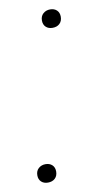

<svg xmlns="http://www.w3.org/2000/svg" viewBox="-68 -558 306 599"><g transform="rotate(-10 85.0 -258.5)"><path d="M35 7Q22 7 14 -0.5Q6 -8 6 -21Q6 -35 15 -43Q24 -51 37 -51Q50 -51 58 -43.5Q66 -36 66 -23Q66 -9 57.5 -1Q49 7 35 7ZM133 -466Q120 -466 112 -473.5Q104 -481 104 -494Q104 -508 113 -516Q122 -524 135 -524Q148 -524 156 -516.5Q164 -509 164 -496Q164 -482 155.5 -474Q147 -466 133 -466Z"/></g></svg>

Font: Mona Sans ExtraLight
Style: Italic
Weight: 200
Italic angle: -11.6951°
Designer: Deni Anggara
Foundry: GitHub
Version: Version 2.000